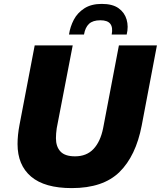

<svg xmlns="http://www.w3.org/2000/svg" viewBox="-20 -953 825 985"><path d="M70 -214Q70 -237 72.5 -261.5Q75 -286 80 -312L158 -720H353L271 -295Q269 -281 268 -268.5Q267 -256 267 -244Q267 -201 290 -176Q313 -151 365 -151Q424 -151 459.5 -188.5Q495 -226 509 -295L590 -720H785L707 -309Q677 -153 593 -70.5Q509 12 348 12Q209 12 139.5 -47Q70 -106 70 -214ZM502 -933Q557 -933 588 -911Q619 -889 629.5 -853Q640 -817 630 -776H553Q560 -812 546 -830.5Q532 -849 495 -849Q456 -849 436.5 -830.5Q417 -812 411 -776H334Q340 -816 358.5 -851.5Q377 -887 412.5 -910Q448 -933 502 -933Z"/></svg>

Font: Kufam ExtraBold
Style: Italic
Weight: 800
Italic angle: -11°
Designer: Artur Schmal
Foundry: Original Type
Version: Version 1.301; ttfautohint (v1.8.3)